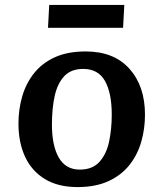

<svg xmlns="http://www.w3.org/2000/svg" viewBox="-20 -745 663 780"><path d="M295 15Q216 15 162.5 -17.5Q109 -50 82 -108Q55 -166 55 -243Q55 -300 70 -352.5Q85 -405 117.5 -446.5Q150 -488 202 -512Q254 -536 328 -536Q443 -536 506 -465.5Q569 -395 569 -279Q569 -222 554 -169.5Q539 -117 506.5 -75.5Q474 -34 421.5 -9.5Q369 15 295 15ZM304 -56Q356 -56 384.5 -88Q413 -120 423.5 -171Q434 -222 434 -279Q434 -367 406.5 -416Q379 -465 318 -465Q269 -465 241.5 -436Q214 -407 202.5 -356.5Q191 -306 191 -239Q191 -153 219 -104.5Q247 -56 304 -56ZM180 -725H485L480 -632H175Z"/></svg>

Font: Literata 7pt SemiBold
Style: Italic
Weight: 600
Italic angle: -2°
Designer: Latin by Veronika Burian and Jose Scaglione. Greek by Irene Vlachou. Cyrillic by Vera Evstafieva
Foundry: TypeTogether
Version: Version 3.002